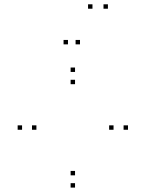

<svg xmlns="http://www.w3.org/2000/svg" viewBox="-20 -828 660 870"><path d="M320 -502V-522H300V-502ZM80 -240V-260H60V-240ZM320 22V2H300V22ZM560 -240V-260H540V-240ZM320 -33.5V-53.5H300V-33.5ZM145 -240V-260H125V-240ZM320 -446.5V-466.5H300V-446.5ZM494.5 -240V-260H474.5V-240ZM399 -788.5V-808.5H379V-788.5ZM469 -788.5V-808.5H449V-788.5ZM342.5 -627V-647H322.5V-627ZM288 -627V-647H268V-627Z"/></svg>

Font: Monaspace Neon Dots Var
Style: Regular
Weight: 400
Designer: Riley Cran and the Lettermatic Team
Version: Version 1.100 (Monaspace Neon Dots)